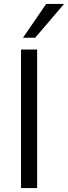

<svg xmlns="http://www.w3.org/2000/svg" viewBox="-20 -957 346 977"><path d="M87 0V-705H169V0ZM97 -765 215 -937H306L159 -765Z"/></svg>

Font: NunitoSans1
Style: Book
Weight: 400
Designer: Vernon Adams
Foundry: Vernon Adams
Version: Version 3.101;gftools[0.9.27]